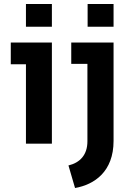

<svg xmlns="http://www.w3.org/2000/svg" viewBox="-20 -720 657 962"><path d="M110 0H240V-507H34V-398H110ZM110 -586H240V-700H110ZM323 109 356 222C453 205 549 140 549 -14V-507H337V-400H418V-12C418 56 381 95 323 109ZM419 -586H549V-700H419Z"/></svg>

Font: Finlandica SemiBold
Style: Regular
Weight: 600
Designer: Niklas Ekholm, Juho Hiilivirta, Jaakko Suomalainen
Foundry: Helsinki Type Studio
Version: Version 2.000;Glyphs 3.2 (3202)